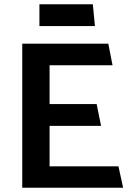

<svg xmlns="http://www.w3.org/2000/svg" viewBox="-20 -886 621 906"><path d="M561 0 539 -101H214V-292H457L436 -395H214V-578H511L491 -680H85V0ZM166 -763H428L418 -866H166Z"/></svg>

Font: Catamaran
Style: Bold
Weight: 700
Designer: Pria Ravichandran
Version: Version 2.000